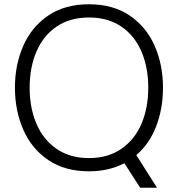

<svg xmlns="http://www.w3.org/2000/svg" viewBox="-20 -793 834 900"><path d="M619 -66 716 87H637L563 -28Q490 10 397 10Q284 10 206 -43Q128 -96 89 -185.5Q50 -275 50 -382Q50 -489 89 -578Q128 -667 206 -720Q284 -773 397 -773Q510 -773 588 -720Q666 -667 705 -578Q744 -489 744 -382Q744 -285 712.5 -202Q681 -119 619 -66ZM397 -52Q486 -52 548.5 -95Q611 -138 643 -212.5Q675 -287 675 -382Q675 -477 643 -551.5Q611 -626 548.5 -668.5Q486 -711 397 -711Q308 -711 245.5 -668.5Q183 -626 151 -551.5Q119 -477 119 -382Q119 -287 151 -212.5Q183 -138 245.5 -95Q308 -52 397 -52Z"/></svg>

Font: Open Sauce One Light
Style: Regular
Weight: 300
Designer: Alfredo Marco Pradil
Foundry: Creative Sauce Fz LLC
Version: Version 1.477